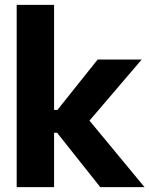

<svg xmlns="http://www.w3.org/2000/svg" viewBox="-20 -772 616 792"><path d="M48.8 -752H203.1V-318.4H216.8L382.8 -526.4H564.5L349.1 -274.4L576.2 0H393.6L215.3 -224.6H203.1V0H48.8Z"/></svg>

Font: Reddit Sans Vanilla ExtraBold
Style: Regular
Weight: 800
Designer: Stephen Hutchings
Foundry: Reddit
Version: Version 1.013